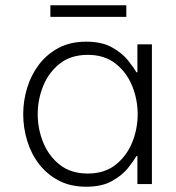

<svg xmlns="http://www.w3.org/2000/svg" viewBox="-20 -698 669 728"><path d="M171 -634V-678H459V-634ZM307 -540Q366 -540 404.5 -518.5Q443 -497 465 -469.5Q487 -442 497 -424H501V-530H556V0H501V-106H497Q487 -88 465 -60.5Q443 -33 404.5 -11.5Q366 10 307 10Q247 10 202.5 -13.5Q158 -37 128 -76Q98 -115 83 -164.5Q68 -214 68 -265Q68 -316 83 -365Q98 -414 128 -453.5Q158 -493 202.5 -516.5Q247 -540 307 -540ZM313 -490Q249 -490 207 -457Q165 -424 144 -372.5Q123 -321 123 -265Q123 -209 144 -157.5Q165 -106 207 -73Q249 -40 313 -40Q376 -40 418 -73Q460 -106 481 -157.5Q502 -209 502 -265Q502 -321 481 -372.5Q460 -424 418 -457Q376 -490 313 -490Z"/></svg>

Font: Be Vietnam Pro ExtraLight
Style: Regular
Weight: 200
Designer: Lam Bao, Tony Le, Vietanh Nguyen
Foundry: Yellow Type Foundry
Version: Version 1.002; ttfautohint (v1.8.3)